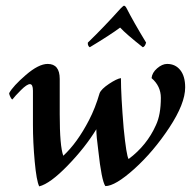

<svg xmlns="http://www.w3.org/2000/svg" viewBox="-20 -660 701 686"><path d="M422.9 -639.6Q427.7 -639.6 432.6 -629.9Q457 -582 502 -507.8Q498 -493.2 490.2 -491.2Q429.7 -539.1 409.2 -561.5Q374 -535.2 300.8 -491.2Q297.9 -492.2 295.4 -497.1Q293 -502 293.9 -507.8Q349.6 -561.5 411.1 -629.9Q420.9 -639.6 422.9 -639.6ZM412.1 -380.9Q412.1 -318.4 421.9 -201.2Q431.6 -103.5 439.5 -91.8Q504.9 -140.6 537.1 -212.9Q554.7 -250 554.7 -310.5Q554.7 -352.5 521.5 -380.9Q523.4 -400.4 541.5 -416Q559.6 -431.6 577.1 -431.6Q606.4 -431.6 624 -409.7Q641.6 -387.7 641.6 -347.7Q641.6 -290 585 -204.1Q528.3 -118.2 460 -56.6Q391.6 4.9 356.4 4.9Q342.8 -14.6 331.1 -123Q324.2 -173.8 324.2 -198.2Q284.2 -132.8 221.7 -68.4Q159.2 -3.9 120.1 5.9Q110.4 -13.7 104 -83Q97.7 -152.3 97.7 -213.9V-335.9Q97.7 -359.4 86.9 -359.4Q76.2 -359.4 54.7 -337.9Q33.2 -316.4 24.4 -304.7Q21.5 -304.7 17.1 -313.5Q12.7 -322.3 12.7 -327.1Q26.4 -352.5 72.3 -392.1Q118.2 -431.6 150.4 -431.6Q193.4 -431.6 193.4 -377.9V-335.9V-252Q193.4 -137.7 206.1 -103.5Q255.9 -149.4 297.9 -230.5Q320.3 -273.4 335.9 -327.1Q341.8 -341.8 369.6 -360.4Q397.5 -378.9 412.1 -380.9Z"/></svg>

Font: Crimson
Style: SemiboldItalic
Weight: 600
Italic angle: -11°
Version: Version 0.8 ; ttfautohint (v1.00) -l 8 -r 50 -G 200 -x 14 -D